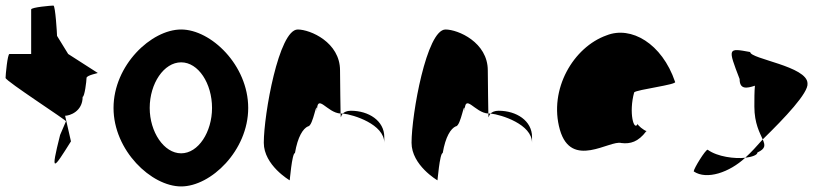

<svg xmlns="http://www.w3.org/2000/svg" viewBox="-38 -662 2954 690"><path d="M-18 -382C-18 -371 207 -226 199 -226L178 -177C142 -34 154 -54 217 -154L196 -246C212 -246 259 -261 259 -314C266 -314 273 -371 273 -382C273 -392 320 -400 313 -400L207 -468L167 -533C167 -540 161 -642 154 -642C147 -642 74 -636 74 -628V-468H-4C-11 -468 -18 -392 -18 -382Z M370 -274C370 -121 506 8 613 8C720 8 854 -121 854 -274C854 -428 720 -556 613 -556C506 -556 370 -428 370 -274ZM500 -274C500 -362 551 -438 613 -438C675 -438 724 -362 724 -274C724 -188 675 -111 613 -111C551 -111 500 -188 500 -274Z M910 -149C910 -68 1003 -14 1003 -14C1003 -6 1011 -112 1022 -112C1032 -171 1051 -200 1069 -208C1088 -208 1101 -314 1101 -261C1101 -331 1137 -256 1186 -254C1186 -281 1184 -346 1184 -409C1184 -510 1077 -556 1032 -556C964 -556 910 -250 910 -149ZM1186 -254C1187 -246 1186 -242 1187 -241C1187 -237 1187 -246 1194 -254ZM1194 -254C1233 -250 1343 -215 1343 -149V-170C1343 -228 1287 -264 1223 -264C1208 -264 1199 -259 1194 -254Z M1441 -149C1441 -68 1534 -14 1534 -14C1534 -6 1542 -112 1553 -112C1563 -171 1582 -200 1600 -208C1619 -208 1632 -314 1632 -261C1632 -331 1668 -256 1717 -254C1717 -281 1715 -346 1715 -409C1715 -510 1608 -556 1563 -556C1495 -556 1441 -250 1441 -149ZM1717 -254C1718 -246 1717 -242 1718 -241C1718 -237 1718 -246 1725 -254ZM1725 -254C1764 -250 1874 -215 1874 -149V-170C1874 -228 1818 -264 1754 -264C1739 -264 1730 -259 1725 -254Z M1974 -196C2015 -52 2154 -160 2195 -148C2227 -144 2256 -152 2285 -191C2277 -193 2252 -212 2254 -217C2240 -188 2221 -257 2241 -330C2249 -340 2398 -358 2388 -368C2341 -506 2230 -570 2142 -535C2023 -493 1933 -341 1974 -196ZM2254 -217C2254 -217 2254 -218 2254 -218C2254 -218 2254 -217 2254 -217ZM2286 -192 2285 -191C2287 -191 2287 -191 2286 -190Z M2455 -46C2502 -14 2584 -43 2640 -95C2603 -91 2541 -98 2505 -124C2497 -124 2455 -56 2455 -46ZM2620 -378C2620 -340 2645 -344 2675 -354C2673 -333 2673 -306 2673 -279C2673 -218 2693 -184 2703 -161C2783 -239 2868 -329 2864 -362C2864 -424 2658 -450 2658 -475C2577 -490 2577 -490 2620 -378ZM2640 -95C2665 -98 2684 -105 2684 -114C2714 -128 2712 -140 2703 -161C2682 -137 2661 -114 2640 -95Z"/></svg>

Font: Ampere
Style: SuCnd
Weight: 400
Version: Version 1